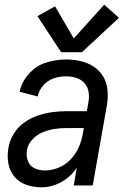

<svg xmlns="http://www.w3.org/2000/svg" viewBox="-20 -792 540 820"><path d="M241 -569 140 -723 215 -765 295 -628 425 -772 488 -716 330 -569ZM158 8Q124 8 93 -2.5Q62 -13 41.5 -37.5Q21 -62 15.5 -95Q10 -128 16 -161Q21 -191 38 -219.5Q55 -248 82 -267.5Q109 -287 139 -297.5Q169 -308 199.5 -312.5Q230 -317 261 -317H351L358 -358Q362 -380 358 -401.5Q354 -423 340 -438Q326 -453 305.5 -459.5Q285 -466 262 -466Q236 -466 210 -457.5Q184 -449 165 -427.5Q146 -406 141 -380L64 -400Q72 -442 103.5 -477Q135 -512 177.5 -525Q220 -538 262 -538Q294 -538 324.5 -531Q355 -524 380 -507.5Q405 -491 420.5 -465.5Q436 -440 439 -408.5Q442 -377 437 -345L376 0H295L308 -76Q305 -71 301 -66Q275 -31 236.5 -11.5Q198 8 158 8ZM172 -64Q201 -64 230.5 -76Q260 -88 282 -111.5Q304 -135 316.5 -163.5Q329 -192 334 -222L338 -245H261Q236 -245 211 -241Q186 -237 161 -226.5Q136 -216 117.5 -195.5Q99 -175 95 -150Q91 -127 99 -105Q107 -83 127.5 -73.5Q148 -64 172 -64Z"/></svg>

Font: Iosevka SS08
Style: Italic
Weight: 400
Italic angle: -10°
Monospace: yes
Designer: Belleve Invis
Foundry: Belleve Invis
Version: 2.1.0; ttfautohint (v1.8.2)